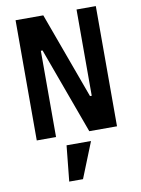

<svg xmlns="http://www.w3.org/2000/svg" viewBox="-102 -766 804 1098"><g transform="rotate(-10 300.0 -217.0)"><path d="M209 264H289L372 57H230ZM372 0H533V-698H421V-197H411L228 -698H67V0H179V-501H189Z"/></g></svg>

Font: IBM Mono SemiBold
Style: Regular
Weight: 600
Monospace: yes
Designer: Mike Abbink, Paul van der Laan, Pieter van Rosmalen
Foundry: Bold Monday
Version: Version 2.3